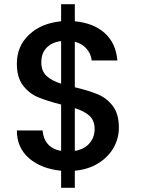

<svg xmlns="http://www.w3.org/2000/svg" viewBox="-20 -804 690 911"><path d="M335 6V87H270V6Q176 -3 118 -53Q60 -103 60 -185H182Q185 -146 207 -120.5Q229 -95 270 -88V-308Q203 -325 161 -342.5Q119 -360 89.5 -398Q60 -436 60 -502Q60 -585 118 -639.5Q176 -694 270 -703V-784H335V-703Q423 -695 476.5 -647.5Q530 -600 537 -517H415Q412 -548 391 -572.5Q370 -597 335 -606V-390Q402 -374 444 -356.5Q486 -339 515 -301.5Q544 -264 544 -198Q544 -148 519.5 -104Q495 -60 447.5 -30Q400 0 335 6ZM270 -407V-609Q227 -604 201.5 -578Q176 -552 176 -508Q176 -467 200.5 -444Q225 -421 270 -407ZM335 -88Q379 -95 404 -123.5Q429 -152 429 -192Q429 -232 404.5 -254.5Q380 -277 335 -291Z"/></svg>

Font: Poppins-Tabular Medium
Style: Regular
Weight: 500
Designer: Ninad Kale (Devanagari), Jonny Pinhorn (Latin)
Foundry: Indian Type Foundry
Version: Version 4.004